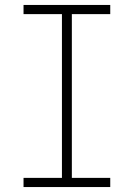

<svg xmlns="http://www.w3.org/2000/svg" viewBox="-20 -755 540 775"><path d="M75 0V-37H230V-698H75V-735H425V-698H270V-37H425V0Z"/></svg>

Font: Iosevka SS04 Extralight
Style: Regular
Weight: 200
Monospace: yes
Designer: Belleve Invis
Foundry: Belleve Invis
Version: Version 19.0.0; ttfautohint (v1.8.4)